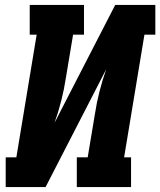

<svg xmlns="http://www.w3.org/2000/svg" viewBox="-20 -755 647 775"><path d="M3 0V-120H46L128 -615H100V-735H319V-615H275L246 -441Q239 -395 227.5 -349.5Q216 -304 200 -259L445 -735H607V-615H563L481 -120H509V0H290V-120H334L363 -294Q370 -340 381.5 -385.5Q393 -431 409 -476L164 0Z"/></svg>

Font: Iosevka Curly Slab HvExObl
Style: Regular
Weight: 900
Width: 7
Italic angle: -9°
Monospace: yes
Designer: Belleve Invis
Foundry: Belleve Invis
Version: Version 11.1.0; ttfautohint (v1.8.3)